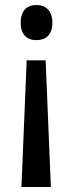

<svg xmlns="http://www.w3.org/2000/svg" viewBox="-20 -566 291 770"><path d="M190 -475C190 -523 163 -546 126 -546C87 -546 63 -522 63 -475C63 -428 87 -405 126 -405C164 -405 190 -426 190 -475ZM87 -324 66 184H184L163 -324Z"/></svg>

Font: Noto Sans Khmer UI Condensed Medium
Style: Regular
Weight: 500
Width: 3
Designer: Danh Hong and the Monotype Design Team
Foundry: Monotype Imaging Inc.
Version: Version 2.002